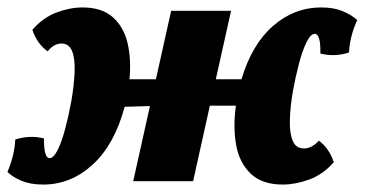

<svg xmlns="http://www.w3.org/2000/svg" viewBox="-46 -487 980 516"><path d="M70 9Q36 9 12 -1Q-12 -11 -26 -25Q-7 -69 -5 -112Q13 -118 32.5 -119Q52 -120 72 -115Q72 -62 87 -62Q98 -62 109 -84Q120 -106 129.5 -142Q139 -178 146 -217Q153 -258 154.5 -293Q156 -328 148 -349Q140 -370 119 -370Q99 -370 82 -349Q53 -370 41 -407Q70 -440 106 -453.5Q142 -467 176 -467Q228 -467 257.5 -440.5Q287 -414 297 -370.5Q307 -327 302 -274H373L414 -458H575L534 -274H603Q631 -368 688 -417.5Q745 -467 817 -467Q851 -467 875 -457Q899 -447 914 -433Q894 -389 892 -346Q874 -340 855 -339Q836 -338 815 -343Q816 -396 800 -396Q789 -396 778 -374Q767 -352 757.5 -316Q748 -280 741 -241Q734 -200 733 -165Q732 -130 740.5 -109Q749 -88 771 -88Q792 -88 811 -109Q839 -88 851 -51Q822 -18 785 -4.5Q748 9 714 9Q658 9 627.5 -20.5Q597 -50 588.5 -98Q580 -146 588 -203Q569 -203 551.5 -203Q534 -203 518 -203L473 0H312L357 -202Q320 -201 289 -200Q262 -99 203.5 -45Q145 9 70 9Z"/></svg>

Font: Vollkorn ExtraBold
Style: Italic
Weight: 800
Italic angle: -11°
Designer: Friedrich Althausen
Foundry: Friedrich Althausen
Version: Version 5.000; ttfautohint (v1.8.3)